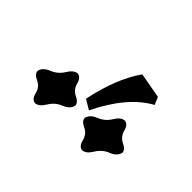

<svg xmlns="http://www.w3.org/2000/svg" viewBox="-66 -1005 598 598"><g transform="rotate(45 232.5 -706.0)"><path d="M114.7 -556.2Q99.1 -557.6 93.8 -579.8Q88.4 -602.1 68.6 -611.1Q48.8 -620.1 48.8 -633.8Q53.2 -651.9 76.9 -661.4Q100.6 -670.9 113.8 -692.6Q127 -714.4 142.6 -715.8Q158.2 -714.4 163.8 -692.6Q169.4 -670.9 189 -661.6Q208.5 -652.3 208.5 -639.2Q204.1 -620.6 180.7 -611.3Q157.2 -602.1 143.8 -579.8Q130.4 -557.6 114.7 -556.2ZM322.3 -556.2Q306.6 -557.6 301.3 -579.8Q295.9 -602.1 276.1 -611.1Q256.3 -620.1 256.3 -633.8Q260.7 -651.9 284.4 -661.4Q308.1 -670.9 321.3 -692.6Q334.5 -714.4 350.1 -715.8Q365.7 -714.4 371.3 -692.6Q377 -670.9 396.5 -661.6Q416 -652.3 416 -639.2Q411.6 -620.6 388.2 -611.3Q364.7 -602.1 351.3 -579.8Q337.9 -557.6 322.3 -556.2ZM249 -659.2 216.8 -678.2Q239.3 -787.6 287.1 -856L371.1 -840.8L381.8 -815.9Q304.7 -773.9 249 -659.2Z"/></g></svg>

Font: Kelvinch
Style: Bold Italic
Weight: 700
Italic angle: -10°
Designer: Paul James Miller
Foundry: High-Logic / Made with FontCreator
Version: Version 3.30 September 23, 2016